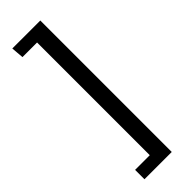

<svg xmlns="http://www.w3.org/2000/svg" viewBox="-285 -740 883 883"><g transform="rotate(-45 157.0 -298.5)"><path d="M43.5 129.5V68.5H139V-664.5H44L39 -725.5H221V129.5Z"/></g></svg>

Font: Mooli
Style: Regular
Weight: 400
Designer: Vernon Adams
Foundry: Vernon Adams
Version: Version 1.000; ttfautohint (v1.8.4.7-5d5b);gftools[0.9.33]